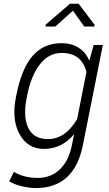

<svg xmlns="http://www.w3.org/2000/svg" viewBox="-20 -762 563 996"><path d="M166 213.5Q132 213.5 93.2 204.2Q54.5 195 27.5 178.5L52 129.5Q105 161 175.5 161Q244 161 290.2 116.8Q336.5 72.5 352.5 -7L364 -63.5L362.5 -64Q301 10 207.5 10.5Q123.5 10.5 81.5 -66Q54.5 -114.5 54.5 -180.5Q54.5 -217 63 -259.5Q91 -406 149.5 -472.5Q206.5 -538 299.5 -538Q350.5 -538 387.2 -514.8Q424 -491.5 442.5 -449.5H444L466 -528.5H513.5L409.5 -7Q364.5 213.5 166 213.5ZM228.5 -40.5Q319 -40.5 380 -144L428.5 -388.5Q404 -487 300.5 -487.5Q233 -487.5 187.2 -428.8Q141.5 -370 121.5 -269.5L119.5 -259.5Q110 -215.5 110.5 -179Q110.5 -131.5 126.5 -98.5Q155 -40.5 228.5 -40.5ZM469 -624.5H417L358.5 -706.5L267 -624.5H215.5L217.5 -634.5L343 -742.5H388L471 -633Z"/></svg>

Font: Roberto Sans Light
Style: Italic
Weight: 300
Italic angle: -11°
Designer: Google
Version: Version 1.00;June 11, 2020;FontCreator 12.0.0.2522 64-bit; t